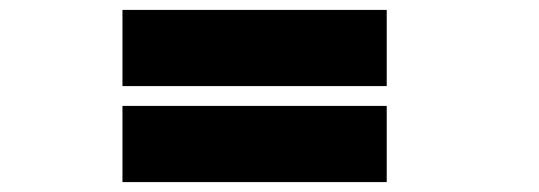

<svg xmlns="http://www.w3.org/2000/svg" viewBox="-20 -498 1090 388"><path d="M227.5 -478H761.5V-324H227.5ZM227.5 -284H761.5V-130H227.5Z"/></svg>

Font: League Mono Extended ExtraBold
Style: Regular
Weight: 800
Width: 9
Designer: Tyler Finck
Foundry: The League of Moveable Type / Tyler Finck
Version: Version 2.210